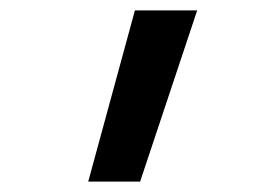

<svg xmlns="http://www.w3.org/2000/svg" viewBox="-20 -792 540 370"><path d="M150 -442 240 -772H360L250 -442Z"/></svg>

Font: Zed Mono Semibold
Style: Regular
Weight: 600
Monospace: yes
Designer: Belleve Invis
Foundry: Belleve Invis
Version: Version 1.0.0; ttfautohint (v1.8.4)